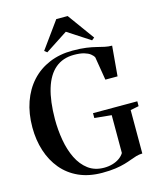

<svg xmlns="http://www.w3.org/2000/svg" viewBox="-139 -1058 957 1164"><g transform="rotate(-15 340.0 -476.0)"><path d="M357 10.5Q273.5 10.5 210.2 -18Q147 -46.5 104.2 -97.8Q61.5 -149 39.5 -217.2Q17.5 -285.5 17.5 -364.5Q17.5 -452 42.5 -523.2Q67.5 -594.5 114.2 -645.8Q161 -697 226.5 -724.5Q292 -752 372.5 -752Q423 -752 458.2 -747Q493.5 -742 519.8 -735.2Q546 -728.5 567.8 -723.8Q589.5 -719 613 -719L596.5 -530.5H520L496 -676.5Q490 -688.5 476 -699.5Q462 -710.5 437.2 -717.8Q412.5 -725 374 -725Q304 -725 257 -685.2Q210 -645.5 186.5 -568.2Q163 -491 162.5 -377Q162.5 -309.5 173.8 -245Q185 -180.5 210.2 -129Q235.5 -77.5 276.2 -47Q317 -16.5 375.5 -16.5Q404 -16.5 428.8 -23.8Q453.5 -31 472.2 -44.2Q491 -57.5 501.5 -75V-312.5L395 -323V-353.5H673V-323L620.5 -312.5V-40Q599.5 -39.5 581.5 -34.2Q563.5 -29 544 -21.5Q524.5 -14 499.5 -6.8Q474.5 0.5 440 5.5Q405.5 10.5 357 10.5ZM223 -781.5 206.5 -794.5 327.5 -962H399L520.5 -794.5L504 -781.5L363.5 -873Z"/></g></svg>

Font: Merriweather 144pt SemiBold
Style: Regular
Weight: 600
Version: Version 2.100